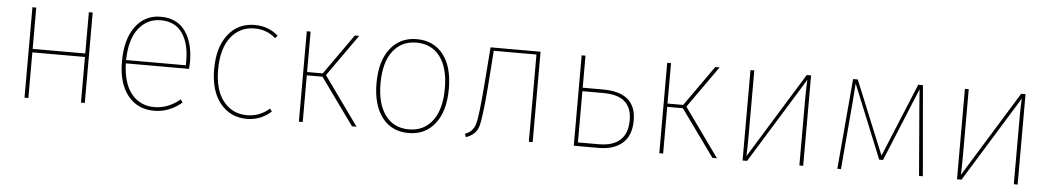

<svg xmlns="http://www.w3.org/2000/svg" viewBox="-34 -808 6005 1098"><g transform="rotate(5 2968.5 -259.5)"><path d="M442 -262H140V0H118V-519H140V-282H442V-519H464V0H442Z M1021 -265V-292Q1021 -391 979.5 -450Q938 -509 856 -509Q778 -509 729 -446.5Q680 -384 678 -265ZM1043 -284Q1043 -268 1041 -246H678Q682 -130 731.5 -70.5Q781 -11 862 -11Q940 -11 1009 -68L1021 -51Q949 10 862 10Q767 10 711 -60Q655 -130 655 -255Q655 -382 709 -455.5Q763 -529 854 -529Q947 -529 995 -463Q1043 -397 1043 -284Z M1394 -529Q1473 -529 1529 -479L1516 -464Q1465 -509 1395 -509Q1310 -509 1258.5 -443Q1207 -377 1207 -257Q1207 -139 1258.5 -75Q1310 -11 1394 -11Q1466 -11 1522 -60L1534 -44Q1473 10 1395 10Q1300 10 1242 -61Q1184 -132 1184 -257Q1184 -383 1241 -456Q1298 -529 1394 -529Z M1824 -279 2024 0H1998L1805 -268H1715V0H1693V-519H1715V-287H1805L1969 -519H1994Z M2324 -509Q2238 -509 2188.5 -444Q2139 -379 2139 -259Q2139 -142 2187.5 -76.5Q2236 -11 2323 -11Q2409 -11 2458.5 -76.5Q2508 -142 2508 -262Q2508 -380 2459.5 -444.5Q2411 -509 2324 -509ZM2324 -529Q2420 -529 2475.5 -459.5Q2531 -390 2531 -262Q2531 -134 2475 -62Q2419 10 2323 10Q2226 10 2171 -61.5Q2116 -133 2116 -259Q2116 -386 2172.5 -457.5Q2229 -529 2324 -529Z M3035 -519V0H3013V-501H2768L2752 -284Q2738 -111 2723.5 -63Q2709 -15 2652 5L2645 -14Q2691 -30 2704 -76Q2717 -122 2730 -286L2748 -519Z M3293 -21H3411Q3577 -21 3577 -174Q3577 -243 3537.5 -279Q3498 -315 3410 -315H3293ZM3293 -335H3409Q3600 -335 3600 -174Q3600 -87 3550.5 -43.5Q3501 0 3414 0H3271V-519H3293Z M3893 -279 4093 0H4067L3874 -268H3784V0H3762V-519H3784V-287H3874L4038 -519H4063Z M4588 0H4566V-394Q4566 -442 4569 -492L4266 0H4240V-519H4262V-146Q4262 -73 4260 -27L4563 -519H4588Z M5275 0H5253L5221 -387L5213 -494L5040 -73H5018L4846 -495Q4841 -420 4838 -387L4805 0H4784L4829 -519H4856L5029 -97L5203 -519H5230Z M5819 0H5797V-394Q5797 -442 5800 -492L5497 0H5471V-519H5493V-146Q5493 -73 5491 -27L5794 -519H5819Z"/></g></svg>

Font: FiraSans
Style: Regular
Weight: 150
Designer: Carrois Corporate & Edenspiekermann AG
Foundry: Carrois Corporate GbR & Edenspiekermann AG
Version: Version 3.106;PS 003.106;hotconv 1.0.70;makeotf.lib2.5.58329